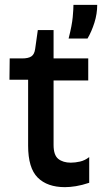

<svg xmlns="http://www.w3.org/2000/svg" viewBox="-20 -761 421 792"><path d="M248 11Q175 11 135.5 -28.5Q96 -68 96 -160V-432H19L20 -520H71Q97 -520 109.5 -528.5Q122 -537 125 -559L136 -637H201V-520H344V-429H201V-163Q201 -121 220.5 -105.5Q240 -90 272 -90Q290 -90 310 -94.5Q330 -99 348 -113V-7Q318 3 293 7Q268 11 248 11ZM263 -602Q277 -657 280 -690.5Q283 -724 283 -741H381Q381 -704 369.5 -667.5Q358 -631 341 -602Z"/></svg>

Font: Bricolage Grotesque 10pt Medium
Style: Regular
Weight: 500
Designer: Mathieu Triay
Foundry: Atelier Triay
Version: Version 1.000; ttfautohint (v1.8.4.7-5d5b);gftools[0.9.32]